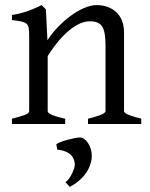

<svg xmlns="http://www.w3.org/2000/svg" viewBox="-20 -489 591 757"><path d="M469 -51V-362C469 -436 417 -469 361 -469C301 -469 214 -403 167 -330L161 -452L144 -469C101 -447 63 -435 27 -430V-410C90 -402 95 -400 95 -347V-51C95 -39 70 -32 27 -21V0H237V-21C176 -34 168 -45 168 -51V-268C239 -380 300 -405 333 -405C381 -405 396 -383 396 -309V-51C396 -39 356 -28 327 -21V0H537V-21C506 -29 469 -39 469 -51ZM295 53C276 53 213 69 202 80L206 101C264 107 275 138 275 162C272 186 252 222 238 229L255 248C330 208 342 150 342 126C342 87 318 53 295 53Z"/></svg>

Font: Temporarium
Style: Regular
Weight: 400
Version: Version 1.1